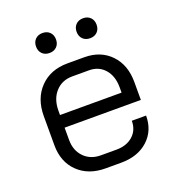

<svg xmlns="http://www.w3.org/2000/svg" viewBox="-126 -777 805 885"><g transform="rotate(-20 276.0 -335.0)"><path d="M56 -173V-316Q56 -402 107 -454.5Q158 -507 242 -507H324Q404 -507 453 -456Q502 -405 502 -321V-233H128V-173Q128 -121 159.5 -88.5Q191 -56 242 -56H318Q368 -56 399 -83.5Q430 -111 430 -157H500Q500 -83 450 -37.5Q400 8 318 8H242Q158 8 107 -41.5Q56 -91 56 -173ZM430 -295V-321Q430 -376 401 -409.5Q372 -443 324 -443H242Q191 -443 159.5 -408Q128 -373 128 -316V-295ZM132 -629Q132 -651 145.5 -664.5Q159 -678 181 -678Q203 -678 216.5 -664.5Q230 -651 230 -629Q230 -607 216.5 -593.5Q203 -580 181 -580Q159 -580 145.5 -593.5Q132 -607 132 -629ZM331 -629Q331 -651 344.5 -664.5Q358 -678 380 -678Q402 -678 415.5 -664.5Q429 -651 429 -629Q429 -607 415.5 -593.5Q402 -580 380 -580Q358 -580 344.5 -593.5Q331 -607 331 -629Z"/></g></svg>

Font: Bai Jamjuree
Style: Regular
Weight: 400
Designer: Katatrad Aksorn Co.,Ltd.
Foundry: Cadson Demak Co.,Ltd.
Version: Version 1.000; ttfautohint (v1.6)